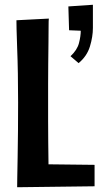

<svg xmlns="http://www.w3.org/2000/svg" viewBox="-20 -782 419 806"><path d="M52 4Q52 -3 52.5 -36.5Q53 -70 54 -121Q55 -172 55.5 -232Q56 -292 56 -352Q56 -413 55 -472.5Q54 -532 52 -580.5Q50 -629 49.5 -660.5Q49 -692 49 -697L185 -704Q184 -698 184 -671.5Q184 -645 183.5 -604Q183 -563 182.5 -517.5Q182 -472 182 -428Q182 -384 182 -351Q182 -318 182 -275Q182 -232 182.5 -187Q183 -142 183.5 -102.5Q184 -63 184 -36.5Q184 -10 184 -3ZM52 4 115 -93 377 -90V0ZM310 -517 276 -546Q304 -572 311.5 -601Q319 -630 319 -653L270 -655L267 -755L370 -762Q370 -744 370 -729Q370 -714 370 -699Q370 -684 370 -665Q370 -628 357.5 -587Q345 -546 310 -517Z"/></svg>

Font: Truculenta ExtraBold
Style: Regular
Weight: 800
Version: Version 1.002